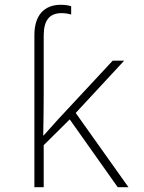

<svg xmlns="http://www.w3.org/2000/svg" viewBox="-20 -784 603 804"><path d="M124 -637V0H163V-176L272 -284L473 0H518L297 -311L500 -530H452L224 -285C203 -262 184 -241 163 -217H161C162 -275 163 -327 163 -385V-635C163 -700 188 -729 238 -729C255 -729 268 -726 278 -723V-758C269 -761 253 -764 235 -764C165 -764 124 -720 124 -637Z"/></svg>

Font: Noto Sans Mono SemiCondensed ExtraLight
Style: Regular
Weight: 200
Width: 4
Designer: Monotype Design Team
Foundry: Monotype Imaging Inc.
Version: Version 2.014